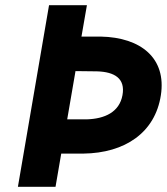

<svg xmlns="http://www.w3.org/2000/svg" viewBox="-20 -720 643 740"><path d="M169 -700 49 0H194L216 -128H301C462 -130 578 -209 600 -353C622 -495 524 -576 368 -579H294L315 -700ZM354 -445C421 -443 464 -418 452 -353C440 -288 384 -262 314 -260H239L271 -446Z"/></svg>

Font: Jost*
Style: Bold Italic
Weight: 700
Italic angle: -10°
Version: Version 3.7